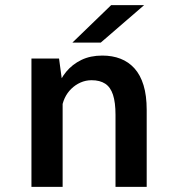

<svg xmlns="http://www.w3.org/2000/svg" viewBox="-20 -728 690 748"><path d="M102.5 0V-500H210L224 -396.5V0ZM430 0V-280.5Q430 -329 420.2 -358.8Q410.5 -388.5 389.8 -402Q369 -415.5 337 -415.5Q314 -415.5 293.8 -406.5Q273.5 -397.5 257.5 -381.8Q241.5 -366 232 -345.5Q222.5 -325 220.5 -302L191 -314Q191 -350 202.8 -385Q214.5 -420 238.2 -448.8Q262 -477.5 297 -494.5Q332 -511.5 378.5 -511.5Q418 -511.5 449.5 -499.2Q481 -487 504 -461.5Q527 -436 539.2 -396Q551.5 -356 551.5 -299.5V0ZM372.5 -562H262L413 -708H541.5Z"/></svg>

Font: Trispace Thin Medium
Style: Regular
Weight: 500
Version: Version 1.210